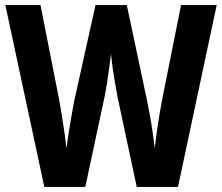

<svg xmlns="http://www.w3.org/2000/svg" viewBox="-20 -734 873 754"><path d="M831 -714 679 0H517L442 -351Q436 -382 428 -430.5Q420 -479 416 -522Q413 -500 409 -468.5Q405 -437 400 -406Q395 -375 390 -351L315 0H154L1 -714H139L212 -344Q217 -317 222.5 -283Q228 -249 233 -214.5Q238 -180 241 -152Q245 -183 250.5 -218Q256 -253 262 -285.5Q268 -318 272 -340L355 -714H478L557 -341Q562 -317 568 -284.5Q574 -252 579 -217.5Q584 -183 588 -152Q592 -194 600.5 -248Q609 -302 617 -344L691 -714Z"/></svg>

Font: Noto Sans Thai Cond
Style: Bold
Weight: 700
Width: 3
Designer: Monotype Design Team
Foundry: Monotype Imaging Inc.
Version: Version 2.002; ttfautohint (v1.8.4.7-5d5b)